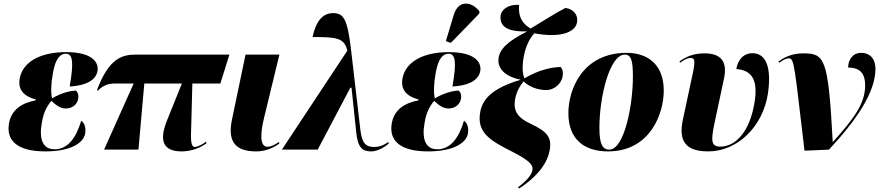

<svg xmlns="http://www.w3.org/2000/svg" viewBox="-20 -844 4961 1083"><path d="M235 10C393 10 456 -46 461 -95C465 -124 456 -152 438 -163C409 -64 361 -2 288 -2C218 -2 200 -64 216 -152C226 -213 247 -248 270 -275C295 -252 319 -232 351 -232C389 -232 416 -256 421 -287C425 -307 420 -322 409 -333C372 -333 316 -315 274 -289C266 -318 267 -369 279 -435C293 -513 319 -541 351 -541C391 -541 397 -492 373 -356C488 -363 523 -405 530 -443C538 -491 503 -550 353 -550C204 -550 107 -493 91 -400C80 -337 116 -300 182 -283L181 -278C99 -262 44 -223 31 -149C13 -49 81 10 235 10Z M567 0H761L794 -373H1006L923 -167C873 -45 904 10 1005 10C1042 10 1096 0 1145 -36L1142 -45C1126 -31 1093 -15 1080 -15C1054 -15 1056 -58 1059 -145L1065 -373H1223L1274 -536H747C674 -536 596 -521 527 -336L533 -333C559 -361 590 -373 629 -373H734Z M1425 10C1484 10 1530 -15 1556 -35L1553 -43C1533 -30 1511 -16 1489 -16C1438 -16 1454 -113 1468 -173L1556 -536H1365L1288 -167C1262 -41 1312 10 1425 10Z M1570 0H1772L1956 -349H1963L1961 -367L1989 -101C1998 -9 2025 10 2074 10C2108 10 2150 -13 2173 -35L2170 -43C2153 -31 2129 -15 2089 -15C2045 -15 2022 -35 2013 -109L1959 -573C1939 -737 1918 -770 1859 -770C1803 -770 1763 -729 1743 -635C1875 -635 1923 -632 1939 -558Z M2523 -602 2683 -767 2685 -779C2642 -836 2567 -847 2540 -762L2495 -612ZM2394 10C2552 10 2615 -46 2620 -95C2624 -124 2615 -152 2597 -163C2568 -64 2520 -2 2447 -2C2377 -2 2359 -64 2375 -152C2385 -213 2406 -248 2429 -275C2454 -252 2478 -232 2510 -232C2548 -232 2575 -256 2580 -287C2584 -307 2579 -322 2568 -333C2531 -333 2475 -315 2433 -289C2425 -318 2426 -369 2438 -435C2452 -513 2478 -541 2510 -541C2550 -541 2556 -492 2532 -356C2647 -363 2682 -405 2689 -443C2697 -491 2662 -550 2512 -550C2363 -550 2266 -493 2250 -400C2239 -337 2275 -300 2341 -283L2340 -278C2258 -262 2203 -223 2190 -149C2172 -49 2240 10 2394 10Z M2909 219C2995 163 3062 91 3079 11C3096 -68 3068 -101 2973 -146C2899 -180 2875 -219 2885 -282C2892 -322 2910 -357 2933 -385C2973 -347 3026 -336 3061 -336C3105 -336 3144 -369 3153 -410C3158 -437 3153 -454 3143 -466C3099 -466 3021 -452 2938 -402C2924 -433 2926 -485 2936 -533C2945 -579 2965 -625 2994 -656C3140 -629 3232 -660 3236 -727C3238 -766 3209 -795 3169 -799C3113 -770 3046 -727 2973 -683C2908 -721 2905 -774 2908 -816C2852 -822 2803 -791 2803 -747C2803 -704 2827 -663 2954 -667C2841 -610 2798 -566 2792 -514C2786 -465 2819 -415 2914 -395V-393C2762 -348 2702 -288 2689 -213C2668 -98 2740 -53 2870 12C2969 63 2989 87 2983 117C2977 143 2956 171 2901 213Z M3410 10C3646 10 3724 -201 3724 -333C3724 -484 3629 -546 3515 -546C3267 -546 3186 -341 3186 -206C3186 -60 3273 10 3410 10ZM3416 0C3379 0 3361 -31 3361 -123C3361 -302 3420 -536 3504 -536C3540 -536 3550 -503 3550 -411C3550 -255 3503 0 3416 0Z M3975 10C4138 10 4284 -128 4312 -319C4336 -490 4286 -544 4224 -544C4179 -544 4144 -514 4133 -455C4202 -448 4257 -417 4238 -279C4213 -104 4131 -17 4043 -17C3990 -17 3990 -52 4010 -148L4064 -402C4086 -505 4038 -543 3954 -543C3900 -543 3858 -530 3813 -498L3816 -490C3846 -512 3861 -517 3876 -517C3898 -517 3902 -502 3890 -441L3832 -170C3807 -52 3843 10 3975 10Z M4518 6 4656 0C4808 -163 4918 -322 4918 -455C4918 -518 4882 -546 4838 -546C4789 -546 4764 -506 4764 -463C4836 -463 4860 -424 4860 -363C4860 -260 4798 -177 4679 -44H4677C4652 -518 4632 -543 4510 -543C4442 -543 4399 -517 4371 -497L4376 -490C4402 -510 4418 -515 4429 -515C4461 -515 4460 -478 4518 6Z"/></svg>

Font: Noto Serif Display SemiCondensed Black
Style: Italic
Weight: 900
Width: 4
Italic angle: -12°
Designer: Monotype Design Team
Foundry: Monotype Imaging Inc.
Version: Version 2.009